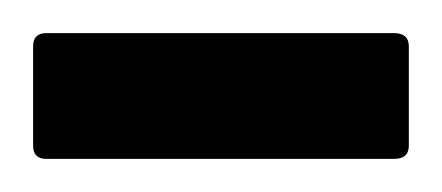

<svg xmlns="http://www.w3.org/2000/svg" viewBox="-28 -231 267 116"><path d="M0 -135Q-8 -135 -8 -143V-203Q-8 -211 0 -211H210Q219 -211 219 -203V-143Q219 -135 210 -135Z"/></svg>

Font: Noto Naskh Arabic UI
Style: Regular
Weight: 400
Designer: Monotype Design Team, David Williams, Mohamad Dakak and Nizar Qandah
Foundry: Monotype Imaging Inc.
Version: Version 2.014